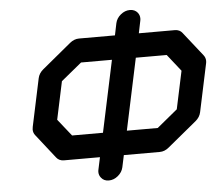

<svg xmlns="http://www.w3.org/2000/svg" viewBox="-63 -922 1295 1134"><g transform="rotate(-5 585.0 -355.0)"><path d="M526.4 -142.1 616.7 -566.9H433.6L311.5 -466.8L263.7 -242.2L343.3 -142.1ZM972.7 -242.2 1020.5 -466.8 941.4 -566.9H758.3L668 -142.1H851.1ZM1108.4 -212.9Q1102.1 -183.6 1076.7 -162.6L904.8 -21Q879.9 0 850.6 0H637.7L622.6 70.8Q616.2 100.1 591.1 120.8Q565.9 141.6 536.6 141.6Q507.3 141.6 491.2 120.6Q479 106 479 86.4Q479 79.1 481 70.8L496.1 0H283.2Q253.9 0 237.8 -21L126.5 -162.6Q114.3 -177.7 114.3 -197.3Q114.3 -204.6 116.2 -212.9L176.3 -496.1Q182.6 -525.4 208 -546.4L379.4 -688Q404.8 -709 434.1 -709H647L661.6 -779.8Q668 -809.1 693.1 -829.8Q718.3 -850.6 747.6 -850.6Q776.9 -850.6 793.5 -830.1Q805.2 -814.9 805.2 -795.9Q805.2 -788.1 803.2 -779.8L788.6 -709H1001.5Q1030.8 -709 1046.4 -688L1158.2 -546.4Q1170.4 -531.2 1170.4 -511.7Q1170.4 -504.4 1168.5 -496.1Z"/></g></svg>

Font: Robtronika
Style: Italic
Weight: 400
Italic angle: -12°
Designer: GGBot
Version: 1.00